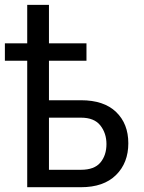

<svg xmlns="http://www.w3.org/2000/svg" viewBox="-38 -782 600 802"><path d="M323.2 -528.3H166.5V-363.3H300.3Q396 -363.3 447 -314.2Q498 -265.1 498 -183.6Q498 -101.6 446.5 -50.8Q395 0 300.3 0H75.7V-528.3H-17.6V-601.1H75.7V-761.7H166.5V-601.1H323.2ZM166.5 -290.5V-72.8H300.3Q356 -72.8 381.3 -103Q406.7 -133.3 406.7 -180.2Q406.7 -225.6 381.1 -258.1Q355.5 -290.5 300.3 -290.5Z"/></svg>

Font: Roboto Web
Style: Regular
Weight: 400
Designer: Google
Version: Version 1.200310; 2013